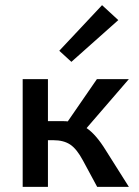

<svg xmlns="http://www.w3.org/2000/svg" viewBox="-20 -725 540 745"><path d="M439 -647 257 -485 210 -528 376 -705ZM316 -228Q353 -203 391 -141L480 0H357L302 -102Q278 -147 252.5 -164Q227 -181 187 -181H166V0H68V-418H166V-255H220Q236 -255 243 -254L356 -418H480Z"/></svg>

Font: EauTestInfant Semibold
Style: Italic
Weight: 600
Italic angle: -12°
Designer: Christian Thalmann (Catharsis Fonts)
Version: Version 0.001;PS 000.001;hotconv 1.0.88;makeotf.lib2.5.64775